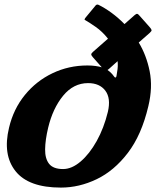

<svg xmlns="http://www.w3.org/2000/svg" viewBox="-20 -819 696 849"><path d="M20 -254.5Q39.5 -337 90 -399Q140.5 -461 212.2 -495.2Q284 -529.5 366.5 -529.5Q386.5 -529.5 402.2 -527.2Q418 -525 430 -521.5L391.5 -565Q384 -573 383.5 -577.8Q383 -582.5 391 -589.5L457.5 -648Q432 -680 403.5 -699.8Q375 -719.5 362.5 -726.5Q357 -729.5 354.8 -731.2Q352.5 -733 357 -739.5L400.5 -792Q407 -802 416 -797.5Q443.5 -784 473 -762.5Q502.5 -741 530.5 -712.5L574.5 -751.5Q582.5 -758.5 586.8 -757.8Q591 -757 598 -748.5L641.5 -699.5Q649.5 -690.5 650.2 -686Q651 -681.5 642 -673.5L593.5 -631Q627.5 -575 641.8 -504Q656 -433 636 -349.5Q606 -222 545.2 -142.8Q484.5 -63.5 407.2 -26.5Q330 10.5 249.5 10.5Q106.5 10.5 48.8 -62Q-9 -134.5 20 -254.5ZM476 -491.5Q481.5 -485.5 484.8 -480.2Q488 -475 491.5 -476.5Q494.5 -478 495.2 -483.5Q496 -489 498 -501.5Q502.5 -525.5 500 -548.5L461.5 -514Q457.5 -511 455.5 -509.5Q466.5 -502 476 -491.5ZM193 -254.5Q180 -200 179.5 -158.8Q179 -117.5 197.2 -94.5Q215.5 -71.5 259 -71.5Q297.5 -71.5 336.5 -104.8Q375.5 -138 407.5 -195.2Q439.5 -252.5 457 -324.5Q471 -384.5 445.8 -418Q420.5 -451.5 369.5 -451.5Q305 -451.5 259.2 -395.8Q213.5 -340 193 -254.5Z"/></svg>

Font: Besley* Heavy
Style: Italic
Weight: 800
Italic angle: -13°
Designer: Owen Earl
Foundry: indestructible type*
Version: Version 3.000; ttfautohint (v1.8.3)